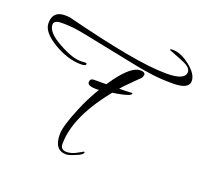

<svg xmlns="http://www.w3.org/2000/svg" viewBox="-108 -683 919 860"><g transform="rotate(20 352.0 -253.0)"><path d="M211 -353Q149 -353 81 -393Q12 -434 12 -477Q12 -535 70 -535Q76 -535 85 -534.5Q94 -534 100 -532Q266 -490 387.5 -467.5Q509 -445 585 -445Q674 -445 674 -484Q674 -498 659.5 -508.5Q645 -519 618 -529L564 -550Q564 -555 577 -555Q616 -555 660 -520Q704 -485 704 -452Q704 -413 628 -413H624Q573 -413 530.5 -418.5Q488 -424 453 -431L235 -475Q209 -480 193.5 -483.5Q178 -487 153 -491Q131 -495 110.5 -496.5Q90 -498 70 -498Q31 -498 31 -477Q31 -440 98 -403Q140 -380 166 -372.5Q192 -365 209 -366L228 -367Q235 -367 235 -363Q235 -353 211 -353ZM287 49Q230 49 230 -27Q230 -66 270 -161Q290 -209 315.5 -253.5Q341 -298 370 -338Q430 -419 472 -419Q495 -419 495 -404Q495 -403 490 -391L427 -328Q256 -138 256 10Q256 38 285 38Q308 38 333 24L358 10Q362 10 362 12Q362 24 330 36Q300 49 287 49ZM317 -272Q272 -272 272 -290Q272 -308 291 -308H338L386 -309H417Q430 -309 444 -309.5Q458 -310 473 -311V-308Q473 -296 410 -285Q367 -278 343.5 -275Q320 -272 317 -272Z"/></g></svg>

Font: Qwigley
Style: Regular
Weight: 400
Designer: Robert E. Leuschke
Foundry: Robert E. Leuschke
Version: Version 1.010; ttfautohint (v1.8.3)